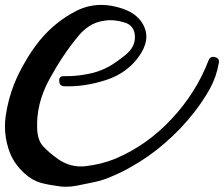

<svg xmlns="http://www.w3.org/2000/svg" viewBox="-131 -708 891 763"><path d="M123 -405.3Q168 -404.3 213.9 -413.1Q259.8 -420.9 299.8 -442.4Q330.1 -459 368.2 -490.2Q406.2 -521.5 405.3 -561.5Q404.3 -607.4 362.3 -619.1Q320.3 -631.8 285.2 -626Q249 -621.1 224.6 -604.5Q199.2 -588.9 176.8 -560.5Q117.2 -488.3 64.5 -391.6Q12.7 -295.9 16.6 -197.3Q18.6 -150.4 40 -127Q61.5 -103.5 96.7 -78.1Q148.4 -40 211.9 -47.9Q275.4 -55.7 329.1 -78.1Q455.1 -131.8 551.8 -236.3Q648.4 -339.8 697.3 -466.8Q704.1 -485.4 722.7 -481.4Q739.3 -477.5 739.3 -462.9Q739.3 -460 738.3 -457Q729.5 -403.3 702.1 -353.5Q673.8 -303.7 640.6 -261.7Q588.9 -195.3 524.4 -139.6Q460.9 -84 386.7 -43Q352.5 -23.4 315.4 -7.8Q278.3 8.8 239.3 16.6Q205.1 23.4 171.9 30.3Q151.4 34.2 130.9 34.2Q117.2 34.2 103.5 32.2Q64.5 27.3 31.2 18.6Q-2.9 8.8 -33.2 -18.6Q-54.7 -38.1 -72.3 -63.5Q-88.9 -88.9 -97.7 -118.2Q-111.3 -161.1 -111.3 -205.1Q-111.3 -226.6 -108.4 -247.1Q-98.6 -313.5 -75.2 -373Q-57.6 -417 -31.2 -461.9Q-5.9 -506.8 27.3 -547.9Q89.8 -623 172.9 -665Q219.7 -688.5 271.5 -688.5Q311.5 -688.5 355.5 -673.8Q421.9 -651.4 443.4 -598.6Q464.8 -546.9 422.9 -486.3Q375 -417 289.1 -389.6Q204.1 -362.3 124 -365.2Q104.5 -366.2 104.5 -386.7Q103.5 -406.2 123 -405.3Z"/></svg>

Font: Digory Doodles
Style: Regular
Weight: 400
Designer: Holds Worth Design
Version: Version 1.0